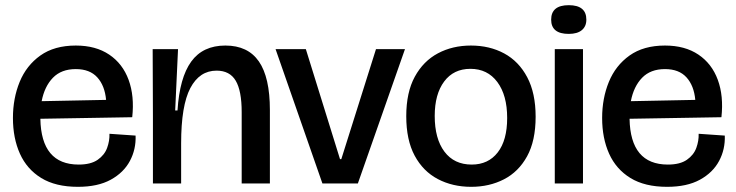

<svg xmlns="http://www.w3.org/2000/svg" viewBox="-20 -709 2843 742"><path d="M281 13Q195 13 139.5 -21Q84 -55 57 -115Q30 -175 30 -253Q30 -329 56 -392.5Q82 -456 136 -494.5Q190 -533 273 -533Q350 -533 402 -498Q454 -463 477 -400.5Q500 -338 491 -256L136 -250Q139 -73 284 -73Q331 -73 357.5 -91.5Q384 -110 394 -137.5Q404 -165 403 -192L504 -185Q506 -132 482 -87Q458 -42 408 -14.5Q358 13 281 13ZM273 -442Q217 -442 184.5 -408.5Q152 -375 141 -318L390 -323Q385 -378 356 -410Q327 -442 273 -442Z M571 0V-259L570 -519H668L657 -282H666Q674 -409 719 -471Q764 -533 851 -533Q938 -533 980.5 -471.5Q1023 -410 1023 -284V0H914V-276Q914 -358 891 -397Q868 -436 817 -436Q751 -436 715.5 -368.5Q680 -301 680 -155V0Z M1226 0 1045 -519H1162L1294 -94H1299L1433 -519H1545L1363 0Z M1801 13Q1729 13 1672 -17Q1615 -47 1582.5 -107.5Q1550 -168 1550 -260Q1550 -352 1583 -412.5Q1616 -473 1672.5 -503Q1729 -533 1800 -533Q1872 -533 1928.5 -502.5Q1985 -472 2017.5 -410.5Q2050 -349 2050 -258Q2050 -165 2017 -105Q1984 -45 1927.5 -16Q1871 13 1801 13ZM1803 -73Q1867 -73 1903.5 -120Q1940 -167 1940 -253Q1940 -341 1902 -392Q1864 -443 1798 -443Q1733 -443 1696.5 -394Q1660 -345 1660 -261Q1660 -173 1697.5 -123Q1735 -73 1803 -73Z M2124 0V-519H2233V0ZM2178 -578Q2110 -578 2110 -633Q2110 -689 2178 -689Q2246 -689 2246 -633Q2246 -607 2228.5 -592.5Q2211 -578 2178 -578Z M2558 13Q2472 13 2416.5 -21Q2361 -55 2334 -115Q2307 -175 2307 -253Q2307 -329 2333 -392.5Q2359 -456 2413 -494.5Q2467 -533 2550 -533Q2627 -533 2679 -498Q2731 -463 2754 -400.5Q2777 -338 2768 -256L2413 -250Q2416 -73 2561 -73Q2608 -73 2634.5 -91.5Q2661 -110 2671 -137.5Q2681 -165 2680 -192L2781 -185Q2783 -132 2759 -87Q2735 -42 2685 -14.5Q2635 13 2558 13ZM2550 -442Q2494 -442 2461.5 -408.5Q2429 -375 2418 -318L2667 -323Q2662 -378 2633 -410Q2604 -442 2550 -442Z"/></svg>

Font: Bricolage Grotesque 96pt Medium
Style: Regular
Weight: 500
Designer: Mathieu Triay
Foundry: Atelier Triay
Version: Version 1.001; ttfautohint (v1.8.4.7-5d5b);gftools[0.9.33.de